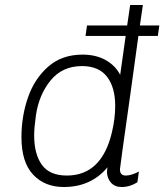

<svg xmlns="http://www.w3.org/2000/svg" viewBox="-20 -740 659 770"><path d="M535 -596 504 -371Q461 -68 461 -61Q461 -36 484 -36Q507 -36 537 -52L531 -9Q501 10 468 10Q440 10 424.5 -8Q409 -26 409 -52Q409 -57 411 -69Q345 10 236 10Q159 10 112.5 -40Q66 -90 66 -190Q66 -273 92 -348.5Q118 -424 173 -472.5Q228 -521 311 -521Q364 -521 403 -499.5Q442 -478 462 -440L484 -596H323L329 -638H490L502 -720H553L541 -638H619L613 -596ZM442 -315Q442 -390 409 -432.5Q376 -475 309 -475Q230 -475 183 -417.5Q136 -360 124 -277Q117 -228 117 -197Q117 -122 148 -79Q179 -36 248 -36Q388 -36 429 -210Q442 -265 442 -315Z"/></svg>

Font: Chivo Thin Italic
Style: Regular
Weight: 100
Italic angle: -8.05°
Designer: Hector Gatti
Foundry: Omnibus-Type
Version: Version 1.007